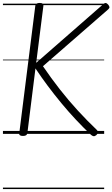

<svg xmlns="http://www.w3.org/2000/svg" viewBox="-20 -910 764 1305"><path d="M136 14Q122 14 115.5 9.5Q109 5 111 -5L220 -871Q222 -890 250 -890Q277 -890 275 -871L226 -483L680 -880Q690 -890 698 -889.5Q706 -889 715 -879Q724 -868 724 -861Q724 -854 715 -846L272 -460Q327 -379 386.5 -303Q446 -227 509.5 -158Q573 -89 638 -27Q647 -18 646.5 -10Q646 -2 634 9Q624 17 615.5 15.5Q607 14 598 6Q546 -43 495.5 -97Q445 -151 397 -209Q349 -267 304.5 -326.5Q260 -386 221 -445L166 -5Q164 5 157 9.5Q150 14 136 14ZM0 365H688V375H0ZM0 -20H688V0H0ZM0 -505H688V-500H0ZM0 -885H688V-875H0Z"/></svg>

Font: Playwrite GB S Guides
Style: Italic
Weight: 400
Italic angle: -7.01216°
Designer: Veronika Burian, José Scaglione
Foundry: TypeTogether
Version: Version 1.002